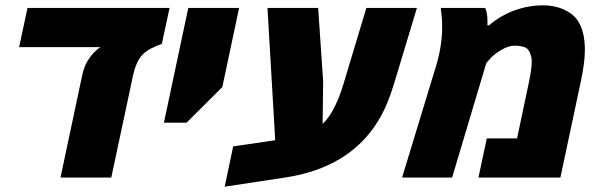

<svg xmlns="http://www.w3.org/2000/svg" viewBox="-20 -662 2242 716"><path d="M205.6 0 287.1 -383.8Q294.4 -419.4 314.5 -446.8Q329.6 -468.8 353 -485.4L354.5 -486.3H51.3L82.5 -632.3H612.3L583.5 -498.5Q558.1 -489.3 540.5 -479.7Q522.9 -470.2 510.7 -457.5Q487.8 -433.1 476.1 -380.4L395 0Z M591.3 -204.6 682.1 -632.3H871.6L809.1 -337.4L675.8 -204.6Z M817.9 34.2 849.6 -116.2 994.1 -137.2Q1000 -138.2 1006.3 -139.2L977.5 -632.3H1166.5L1185.1 -357.9L1183.1 -199.7Q1210.4 -225.6 1231.4 -271Q1239.3 -287.1 1246.3 -305.7Q1253.4 -324.2 1259.8 -345.2L1346.2 -632.3H1534.7L1450.7 -354Q1424.8 -267.6 1391.6 -213.4Q1284.7 -36.6 1043.5 0Z M1479.5 0 1601.1 -399.4Q1628.9 -483.9 1628.9 -562Q1628.9 -594.7 1623.5 -632.3H1789.6Q1797.9 -611.8 1797.9 -583.5Q1797.9 -579.6 1797.9 -575.7Q1797.9 -571.8 1797.4 -567.9H1804.2Q1846.2 -604 1898.2 -623Q1950.2 -642.1 2005.9 -642.1Q2046.4 -642.1 2080.1 -627.7Q2113.8 -613.3 2131.8 -588.9Q2161.1 -549.3 2161.1 -475.6Q2161.1 -428.2 2145.5 -356L2069.8 0H1764.2L1795.4 -146H1908.2L1952.6 -356Q1962.9 -405.8 1962.9 -432.1Q1962.9 -444.8 1960.9 -451.2Q1953.6 -479.5 1937.3 -485.6Q1920.9 -491.7 1898.4 -491.7Q1876 -491.7 1848.6 -475.3Q1821.3 -459 1807.6 -442.9L1793.5 -426.8L1666 0Z"/></svg>

Font: Open Sans ExtraBold
Style: Italic
Weight: 800
Italic angle: -12°
Designer: Monotype Design Team
Foundry: Monotype Imaging Inc.
Version: Version 3.000; ttfautohint (v1.8.4)